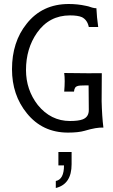

<svg xmlns="http://www.w3.org/2000/svg" viewBox="-20 -668 567 960"><path d="M497 -30Q463 -32 403 -14Q372 -5 320 -5Q192 -5 114 -102Q40 -193 40 -322Q40 -458 113 -549Q191 -648 324 -648Q368 -648 409 -639Q418 -638 441 -630Q456 -626 462 -627Q464 -582 471 -533H424Q417 -568 390 -582Q370 -591 330 -591Q226 -591 165 -504Q110 -425 110 -318Q110 -219 169 -143Q234 -63 330 -63Q372 -63 393 -71Q425 -83 424 -120L423 -241H408Q376 -241 368 -238Q352 -234 350 -210H301Q306 -268 301 -303Q441 -301 489 -302L488 -141Q488 -150 488 -166Q490 -85 497 -30ZM338 92V153Q338 253 259 272V237Q300 229 300 159H272V92Z"/></svg>

Font: GFS Neohellenic Rg
Style: Regular
Weight: 400
Designer: Takis Katsoulidis and George D. Matthiopoulos
Foundry: Takis Katsoulidis and George D. Matthiopoulos
Version: Version 1.0